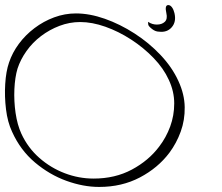

<svg xmlns="http://www.w3.org/2000/svg" viewBox="-36 -695 877 758"><path d="M354.9 43Q292.9 43 226.4 19Q159.8 -5 102.1 -53.5Q44.4 -102 11.6 -175Q-6.2 -213 -12.3 -263.5Q-18.5 -314 -15.4 -363.5Q-12.4 -413 -0.4 -448Q12.6 -487 38.5 -522Q64.4 -557 100.2 -584Q135.9 -611 177.8 -626.5Q219.8 -642 263.8 -642Q317.8 -642 377.6 -621Q437.5 -600 495 -563Q552.5 -526 598.2 -477.5Q643.9 -429 668.4 -375Q692.4 -323 693.2 -272Q694 -221 677.5 -175.5Q661 -130 632.8 -92Q587.6 -32 516.3 5.5Q444.9 43 355.9 43ZM333.3 10Q418.3 10 484.6 -25.5Q550.9 -61 592.2 -116Q619.9 -152 635.9 -195.5Q651.8 -239 651.8 -286.5Q651.9 -334 630.3 -380Q609.9 -425 570.4 -466Q530.9 -507 481.5 -539Q432.2 -571 379.9 -589.5Q327.6 -608 280.6 -608Q238.6 -608 199.1 -593Q159.5 -578 125.9 -552.5Q92.3 -527 68.6 -493.5Q44.8 -460 33.1 -424Q23 -390 20.8 -343Q18.7 -296 25.5 -249Q32.4 -202 48.4 -167Q74.4 -111 119.5 -71.5Q164.6 -32 220 -11Q275.3 10 333.3 10ZM591.7 -570Q577.7 -570 564.3 -580.5Q550.8 -591 549.5 -597Q548.5 -601 548.5 -605.5Q548.4 -610 549.9 -608Q565.2 -598 583.2 -598Q603.2 -598 614.7 -609Q626.1 -620 620.8 -643Q613.4 -675 628.4 -675Q636.4 -675 643 -666Q649.6 -657 652.8 -643Q660.7 -609 642.1 -587.5Q623.6 -566 591.7 -570Z"/></svg>

Font: Oooh Baby
Style: Normal
Weight: 400
Designer: Robert E. Leuschke
Foundry: Robert E. Leuschke
Version: Version 1.011; ttfautohint (v1.8.3)